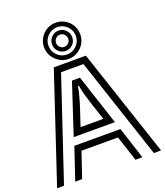

<svg xmlns="http://www.w3.org/2000/svg" viewBox="-184 -1183 1121 1305"><g transform="rotate(-20 376.0 -530.5)"><path d="M506 -930Q506 -894 488.5 -864.5Q471 -835 441 -817Q411 -799 375 -799Q339 -799 309.5 -817Q280 -835 262 -864.5Q244 -894 244 -930Q244 -966 262 -996Q280 -1026 309.5 -1043.5Q339 -1061 375 -1061Q411 -1061 441 -1043.5Q471 -1026 488.5 -996Q506 -966 506 -930ZM474 -930Q474 -971 445 -1000Q416 -1029 375 -1029Q334 -1029 305 -1000Q276 -971 276 -930Q276 -889 305 -860Q334 -831 375 -831Q416 -831 445 -860Q474 -889 474 -930ZM448 -930Q448 -899 426.5 -878Q405 -857 375 -857Q345 -857 323.5 -878Q302 -899 302 -930Q302 -960 323.5 -982Q345 -1004 375 -1004Q405 -1004 426.5 -982Q448 -960 448 -930ZM419 -930Q419 -948 406 -961.5Q393 -975 375 -975Q357 -975 344 -961.5Q331 -948 331 -930Q331 -912 344 -899Q357 -886 375 -886Q393 -886 406 -899Q419 -912 419 -930ZM457 -732H295L50 0H0L260 -780H492L752 0H700ZM345 -653H403L523 -288H225ZM457 -336Q452 -352 441 -384Q430 -416 417 -455.5Q404 -495 393 -534.5Q382 -574 377 -605H371Q366 -575 355.5 -535.5Q345 -496 332 -456.5Q319 -417 308 -384.5Q297 -352 292 -336ZM507 -183H243L181 0H131L209 -231H542L617 0H567Z"/></g></svg>

Font: Train One
Style: Regular
Weight: 400
Designer: Fontworks Inc.
Foundry: Fontworks Inc.
Version: Version 1.100